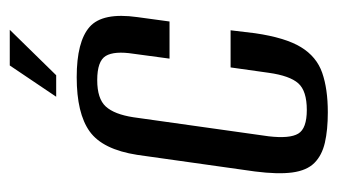

<svg xmlns="http://www.w3.org/2000/svg" viewBox="-169 -512 691 393"><g transform="rotate(-90 176.5 -315.5)"><path d="M143 10Q107 10 81 4Q55 -2 39.5 -17.5Q24 -33 20 -62.5Q16 -92 22 -139L56 -380Q67 -451 104 -477.5Q141 -504 215 -504Q288 -504 318 -477.5Q348 -451 338 -380L329 -314H253L263 -388Q269 -427 258.5 -444.5Q248 -462 209 -462Q171 -462 155 -444.5Q139 -427 133 -388L94 -111Q89 -68 99.5 -50.5Q110 -33 148 -33Q187 -33 202.5 -50.5Q218 -68 224 -111L235 -189H311L305 -139Q296 -77 276.5 -45Q257 -13 224 -1.5Q191 10 143 10ZM175 -546 239 -641H312L219 -546Z"/></g></svg>

Font: Alumni Sans Medium
Style: Italic
Weight: 500
Italic angle: -8°
Designer: Robert E. Leuschke
Foundry: Robert E. Leuschke
Version: Version 1.016